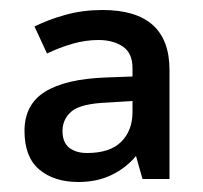

<svg xmlns="http://www.w3.org/2000/svg" viewBox="-20 -742 406 384"><path d="M185 -722Q252 -722 285.5 -692Q319 -662 319 -602V-384H265L252 -430Q232 -406 203 -392Q174 -378 137 -378Q88 -378 58.5 -403Q29 -428 29 -480Q29 -533 70 -558.5Q111 -584 191 -587L245 -589V-606Q245 -636 225.5 -649Q206 -662 177 -662Q151 -662 125 -654.5Q99 -647 74 -635L49 -689Q77 -703 111.5 -712.5Q146 -722 185 -722ZM197 -537Q142 -535 123.5 -519.5Q105 -504 105 -480Q105 -457 118.5 -446.5Q132 -436 154 -436Q200 -436 222.5 -458.5Q245 -481 245 -518V-540Z"/></svg>

Font: Noto Sans Adlam Medium
Style: Regular
Weight: 500
Version: Version 3.001